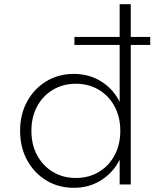

<svg xmlns="http://www.w3.org/2000/svg" viewBox="-20 -881 756 917"><path d="M332.5 16Q259.5 16 201.5 -19Q143.5 -54 109.8 -115.5Q76 -177 76 -256Q76 -335.5 109.8 -396.8Q143.5 -458 201.5 -493Q259.5 -528 332.5 -528Q406 -528 463.5 -492Q521 -456 551.5 -394.5V-666.5H335.5V-704.5H551.5V-861H604.5V-704.5H697.5V-666.5H604.5V0H551.5V-118.5Q521 -57 463.5 -20.5Q406 16 332.5 16ZM342.5 -31Q404 -31 452 -59.8Q500 -88.5 527.2 -139.2Q554.5 -190 554.5 -256Q554.5 -322.5 527 -373.2Q499.5 -424 451.5 -452.5Q403.5 -481 342.5 -481Q281.5 -481 233.2 -452.5Q185 -424 157.5 -373.2Q130 -322.5 130 -256Q130 -190 157.5 -139.2Q185 -88.5 233 -59.8Q281 -31 342.5 -31Z"/></svg>

Font: Spartan Thin Light
Style: Regular
Weight: 300
Version: Version 1.004